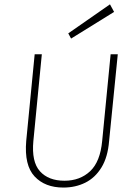

<svg xmlns="http://www.w3.org/2000/svg" viewBox="-20 -858 594 886"><path d="M272.5 7.5Q187.5 7.5 139.5 -44Q91.5 -95.5 101 -207.5L140 -607.5H173L134 -207.5Q125 -111.5 164.2 -67.8Q203.5 -24 277.5 -24Q349 -24 395.8 -67.8Q442.5 -111.5 451.5 -207.5L490.5 -607.5H523.5L483.5 -207.5Q477.5 -133 448.2 -85.2Q419 -37.5 373.5 -15Q328 7.5 272.5 7.5ZM308 -680 295 -704 487.5 -838 506.5 -803Z"/></svg>

Font: Karla ExtraLight
Style: Italic
Weight: 250
Italic angle: -8°
Designer: Jonathan Pinhorn
Version: Version 2.004;gftools[0.9.33]